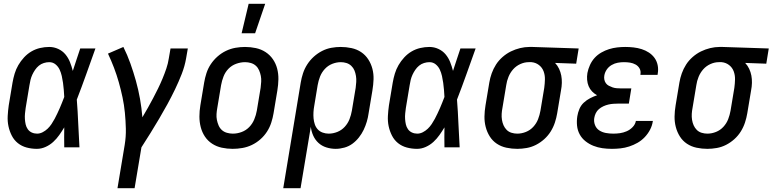

<svg xmlns="http://www.w3.org/2000/svg" viewBox="-20 -775 4064 1010"><path d="M174 8Q146 8 120 1Q94 -6 74 -22Q54 -38 42 -61.5Q30 -85 24.5 -111Q19 -137 20.5 -165Q22 -193 26 -221L46 -341Q50 -364 57 -387.5Q64 -411 76.5 -432.5Q89 -454 106.5 -473Q124 -492 145.5 -504.5Q167 -517 191 -522.5Q215 -528 239 -528Q264 -528 286.5 -517.5Q309 -507 324 -489Q339 -471 348 -448.5Q357 -426 363 -402Q373 -432 382.5 -461.5Q392 -491 402 -520H482Q458 -453 434 -385.5Q410 -318 384 -251Q389 -188 391.5 -125.5Q394 -63 398 0H318Q317 -26 317.5 -52.5Q318 -79 318 -105Q306 -85 292 -65Q278 -45 260 -28.5Q242 -12 219.5 -2Q197 8 174 8ZM175 -72Q190 -72 204.5 -79.5Q219 -87 230.5 -98Q242 -109 251 -122.5Q260 -136 267.5 -150Q275 -164 281.5 -178Q288 -192 294.5 -206.5Q301 -221 306.5 -235.5Q312 -250 318 -265Q317 -284 315.5 -302.5Q314 -321 311.5 -339Q309 -357 305 -375Q301 -393 293.5 -409Q286 -425 272 -436.5Q258 -448 239 -448Q225 -448 210.5 -443.5Q196 -439 184.5 -429.5Q173 -420 164.5 -407.5Q156 -395 150 -382Q144 -369 140.5 -355Q137 -341 135 -327L115 -207Q113 -193 111.5 -178Q110 -163 111 -148.5Q112 -134 115 -120.5Q118 -107 126 -95.5Q134 -84 147 -78Q160 -72 175 -72Z M598 215 636 -13Q643 -56 642 -98Q641 -140 637 -181.5Q633 -223 624.5 -263Q616 -303 605 -342Q594 -381 579.5 -419Q565 -457 548 -493L629 -528Q650 -486 666 -441Q682 -396 695 -349.5Q708 -303 716.5 -255Q725 -207 729 -158Q744 -183 758 -208Q772 -233 785.5 -258.5Q799 -284 811.5 -309.5Q824 -335 835 -361.5Q846 -388 855 -414.5Q864 -441 868 -468L877 -520H968L959 -468Q952 -427 936 -386Q920 -345 901 -305.5Q882 -266 861 -227.5Q840 -189 817.5 -151Q795 -113 771.5 -75Q748 -37 724 0L688 215Z M1204 8Q1175 8 1147 2Q1119 -4 1096 -19Q1073 -34 1058 -56.5Q1043 -79 1036 -106Q1029 -133 1029 -162Q1029 -191 1034 -221L1054 -341Q1058 -365 1066 -390Q1074 -415 1089 -437.5Q1104 -460 1124.5 -478Q1145 -496 1169 -507.5Q1193 -519 1218.5 -523.5Q1244 -528 1269 -528Q1298 -528 1326 -522Q1354 -516 1377 -501Q1400 -486 1415.5 -463.5Q1431 -441 1438 -414Q1445 -387 1444.5 -358Q1444 -329 1439 -299L1419 -179Q1415 -155 1407 -130Q1399 -105 1384.5 -82.5Q1370 -60 1349.5 -42Q1329 -24 1305 -12.5Q1281 -1 1255 3.5Q1229 8 1204 8ZM1205 -72Q1228 -72 1251 -80.5Q1274 -89 1291 -106.5Q1308 -124 1317.5 -147Q1327 -170 1331 -193L1351 -313Q1353 -329 1354 -345Q1355 -361 1352 -376Q1349 -391 1343 -405Q1337 -419 1326 -429Q1315 -439 1300 -443.5Q1285 -448 1269 -448Q1246 -448 1222.5 -439.5Q1199 -431 1182 -413.5Q1165 -396 1156 -373Q1147 -350 1143 -327L1123 -207Q1120 -191 1119 -175Q1118 -159 1121 -144Q1124 -129 1130 -115Q1136 -101 1147 -91Q1158 -81 1173.5 -76.5Q1189 -72 1205 -72ZM1251 -600 1288 -755H1375L1322 -600Z M1470 215 1562 -341Q1566 -365 1574 -389.5Q1582 -414 1596.5 -436.5Q1611 -459 1631 -477Q1651 -495 1674.5 -507Q1698 -519 1723 -523.5Q1748 -528 1772 -528Q1801 -528 1829 -522Q1857 -516 1879.5 -501Q1902 -486 1917 -463Q1932 -440 1939 -413Q1946 -386 1945 -357.5Q1944 -329 1939 -299L1919 -179Q1916 -157 1909.5 -135Q1903 -113 1893 -92Q1883 -71 1868 -52Q1853 -33 1834 -19Q1815 -5 1791.5 1.5Q1768 8 1746 8Q1721 8 1697 0.5Q1673 -7 1655.5 -23Q1638 -39 1628 -61Q1618 -83 1615 -108L1561 215ZM1709 -72Q1732 -72 1754.5 -81Q1777 -90 1793.5 -108Q1810 -126 1818.5 -148Q1827 -170 1831 -193L1851 -313Q1853 -328 1854 -344Q1855 -360 1852.5 -375.5Q1850 -391 1844.5 -404.5Q1839 -418 1828 -428.5Q1817 -439 1802.5 -443.5Q1788 -448 1773 -448Q1750 -448 1727.5 -439Q1705 -430 1688.5 -412Q1672 -394 1663.5 -372Q1655 -350 1651 -327L1633 -218Q1630 -202 1629 -185Q1628 -168 1629.5 -152Q1631 -136 1636 -121Q1641 -106 1651.5 -94.5Q1662 -83 1677.5 -77.5Q1693 -72 1709 -72Z M2174 8Q2146 8 2120 1Q2094 -6 2074 -22Q2054 -38 2042 -61.5Q2030 -85 2024.5 -111Q2019 -137 2020.5 -165Q2022 -193 2026 -221L2046 -341Q2050 -364 2057 -387.5Q2064 -411 2076.5 -432.5Q2089 -454 2106.5 -473Q2124 -492 2145.5 -504.5Q2167 -517 2191 -522.5Q2215 -528 2239 -528Q2264 -528 2286.5 -517.5Q2309 -507 2324 -489Q2339 -471 2348 -448.5Q2357 -426 2363 -402Q2373 -432 2382.5 -461.5Q2392 -491 2402 -520H2482Q2458 -453 2434 -385.5Q2410 -318 2384 -251Q2389 -188 2391.5 -125.5Q2394 -63 2398 0H2318Q2317 -26 2317.5 -52.5Q2318 -79 2318 -105Q2306 -85 2292 -65Q2278 -45 2260 -28.5Q2242 -12 2219.5 -2Q2197 8 2174 8ZM2175 -72Q2190 -72 2204.5 -79.5Q2219 -87 2230.5 -98Q2242 -109 2251 -122.5Q2260 -136 2267.5 -150Q2275 -164 2281.5 -178Q2288 -192 2294.5 -206.5Q2301 -221 2306.5 -235.5Q2312 -250 2318 -265Q2317 -284 2315.5 -302.5Q2314 -321 2311.5 -339Q2309 -357 2305 -375Q2301 -393 2293.5 -409Q2286 -425 2272 -436.5Q2258 -448 2239 -448Q2225 -448 2210.5 -443.5Q2196 -439 2184.5 -429.5Q2173 -420 2164.5 -407.5Q2156 -395 2150 -382Q2144 -369 2140.5 -355Q2137 -341 2135 -327L2115 -207Q2113 -193 2111.5 -178Q2110 -163 2111 -148.5Q2112 -134 2115 -120.5Q2118 -107 2126 -95.5Q2134 -84 2147 -78Q2160 -72 2175 -72Z M2701 8Q2672 8 2644 2Q2616 -4 2593.5 -19Q2571 -34 2556.5 -57Q2542 -80 2535 -107Q2528 -134 2528.5 -162.5Q2529 -191 2534 -221L2554 -341Q2558 -365 2566.5 -389Q2575 -413 2589 -435Q2603 -457 2623.5 -475Q2644 -493 2667.5 -504.5Q2691 -516 2716 -522Q2741 -528 2765 -528H2781L3024 -520L3011 -440L2900 -444Q2913 -430 2921 -413Q2929 -396 2932.5 -377.5Q2936 -359 2935.5 -339Q2935 -319 2931 -299L2911 -179Q2907 -155 2899 -130.5Q2891 -106 2877 -83.5Q2863 -61 2843 -43Q2823 -25 2799.5 -13Q2776 -1 2750.5 3.5Q2725 8 2701 8ZM2701 -72Q2724 -72 2746.5 -81Q2769 -90 2785.5 -108Q2802 -126 2810.5 -148Q2819 -170 2823 -193L2843 -313Q2846 -335 2846.5 -357.5Q2847 -380 2839.5 -400Q2832 -420 2815 -433Q2798 -446 2776 -448H2761Q2739 -448 2717 -438Q2695 -428 2679.5 -410.5Q2664 -393 2655 -371Q2646 -349 2643 -327L2623 -207Q2620 -192 2619 -176Q2618 -160 2620.5 -144.5Q2623 -129 2629 -115.5Q2635 -102 2645.5 -91.5Q2656 -81 2671 -76.5Q2686 -72 2701 -72Z M3199 8Q3173 8 3148.5 4.5Q3124 1 3101.5 -8Q3079 -17 3060 -32Q3041 -47 3029.5 -68Q3018 -89 3015.5 -114Q3013 -139 3017 -164Q3020 -183 3028 -202Q3036 -221 3051 -235Q3066 -249 3084.5 -258.5Q3103 -268 3121 -274Q3106 -282 3094.5 -294Q3083 -306 3076.5 -321.5Q3070 -337 3068.5 -355Q3067 -373 3070 -391Q3074 -412 3083.5 -433Q3093 -454 3108 -470.5Q3123 -487 3143 -498.5Q3163 -510 3184 -516.5Q3205 -523 3226.5 -525.5Q3248 -528 3269 -528Q3291 -528 3313 -525.5Q3335 -523 3355.5 -516.5Q3376 -510 3393.5 -498.5Q3411 -487 3423 -470.5Q3435 -454 3439.5 -432.5Q3444 -411 3440 -388L3439 -381H3349V-384Q3352 -401 3344.5 -414.5Q3337 -428 3323.5 -435.5Q3310 -443 3294.5 -445.5Q3279 -448 3262 -448Q3246 -448 3229.5 -445Q3213 -442 3197.5 -433Q3182 -424 3172 -409.5Q3162 -395 3159 -378Q3157 -367 3159 -356.5Q3161 -346 3167 -337.5Q3173 -329 3182.5 -324Q3192 -319 3202 -315.5Q3212 -312 3223 -311Q3234 -310 3245 -310H3301L3288 -230H3232Q3219 -230 3206 -229Q3193 -228 3180 -225Q3167 -222 3154 -216Q3141 -210 3130.5 -201Q3120 -192 3114 -179.5Q3108 -167 3106 -154Q3103 -135 3110 -117Q3117 -99 3132.5 -89Q3148 -79 3167 -75.5Q3186 -72 3206 -72Q3224 -72 3241.5 -74.5Q3259 -77 3276.5 -84.5Q3294 -92 3308 -106.5Q3322 -121 3325 -139H3415L3414 -137Q3411 -115 3400 -93.5Q3389 -72 3372 -54Q3355 -36 3334 -24Q3313 -12 3290 -4.5Q3267 3 3244 5.5Q3221 8 3199 8Z M3701 8Q3672 8 3644 2Q3616 -4 3593.5 -19Q3571 -34 3556.5 -57Q3542 -80 3535 -107Q3528 -134 3528.5 -162.5Q3529 -191 3534 -221L3554 -341Q3558 -365 3566.5 -389Q3575 -413 3589 -435Q3603 -457 3623.5 -475Q3644 -493 3667.5 -504.5Q3691 -516 3716 -522Q3741 -528 3765 -528H3781L4024 -520L4011 -440L3900 -444Q3913 -430 3921 -413Q3929 -396 3932.5 -377.5Q3936 -359 3935.5 -339Q3935 -319 3931 -299L3911 -179Q3907 -155 3899 -130.5Q3891 -106 3877 -83.5Q3863 -61 3843 -43Q3823 -25 3799.5 -13Q3776 -1 3750.5 3.5Q3725 8 3701 8ZM3701 -72Q3724 -72 3746.5 -81Q3769 -90 3785.5 -108Q3802 -126 3810.5 -148Q3819 -170 3823 -193L3843 -313Q3846 -335 3846.5 -357.5Q3847 -380 3839.5 -400Q3832 -420 3815 -433Q3798 -446 3776 -448H3761Q3739 -448 3717 -438Q3695 -428 3679.5 -410.5Q3664 -393 3655 -371Q3646 -349 3643 -327L3623 -207Q3620 -192 3619 -176Q3618 -160 3620.5 -144.5Q3623 -129 3629 -115.5Q3635 -102 3645.5 -91.5Q3656 -81 3671 -76.5Q3686 -72 3701 -72Z"/></svg>

Font: Iosevka Term Curly Md Obl
Style: Regular
Weight: 500
Italic angle: -9°
Designer: Belleve Invis
Foundry: Belleve Invis
Version: Version 32.3.0